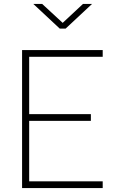

<svg xmlns="http://www.w3.org/2000/svg" viewBox="-20 -954 592 974"><path d="M92 0V-700H501V-666H128V-375H441V-341H128V-34H501V0ZM283 -809 149 -934H194L298 -838L401 -934H447L313 -809Z"/></svg>

Font: Cairo Play ExtraLight
Style: Regular
Weight: 250
Version: Version 3.119